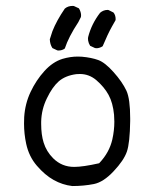

<svg xmlns="http://www.w3.org/2000/svg" viewBox="-20 -643 540 651"><path d="M302.2 -480Q304.2 -479.5 308.1 -479.5Q312 -479.5 317.6 -481.2Q323.2 -482.9 328.1 -486.3Q345.2 -527.3 359.4 -552.7Q365.2 -563.5 371.6 -574.2Q372.1 -575.7 372.1 -577.6Q372.1 -591.8 364.7 -600.6L348.1 -608.9Q346.7 -609.4 345.2 -609.4Q330.6 -609.4 319.3 -599.6Q290 -561.5 278.8 -517.1Q278.3 -514.6 278.3 -512Q278.3 -509.3 278.8 -505.4Q280.3 -496.1 285.6 -487.8ZM177.7 -471.7Q190.9 -471.7 199.7 -478.5Q212.4 -517.6 245.6 -567.9L254.4 -585.4Q254.9 -587.4 254.9 -591.6Q254.9 -595.7 253.2 -602.1Q251.5 -608.4 247.6 -614.7L230.5 -622.6Q228.5 -623 226.6 -623Q210.4 -623 199.7 -613.8Q171.9 -573.2 157.7 -537.1Q152.8 -523.4 148.9 -509.8Q149.4 -492.7 157.7 -480L174.3 -472.2Q176.3 -471.7 177.7 -471.7ZM231.4 -77.1Q189.5 -77.1 160.2 -106.4Q137.2 -129.4 127.9 -159.7Q119.6 -186.5 119.6 -222.7Q119.6 -226.6 119.6 -230.5Q120.6 -272.5 139.2 -310.1Q157.2 -347.7 179.2 -367.2Q201.7 -386.7 238.8 -391.6Q245.1 -392.1 251 -392.1Q281.7 -392.1 306.2 -371.6Q333.5 -348.1 348.1 -321.3Q362.8 -294.4 366.7 -253.9Q367.7 -242.2 367.7 -230.5Q367.7 -200.7 360.8 -169.9Q350.6 -126 317.4 -90.8L315.9 -89.4Q261.2 -77.1 231.4 -77.1ZM421.4 -241.7Q421.4 -307.6 408.7 -335.4Q394.5 -365.7 364.7 -398.9Q335.9 -431.2 313 -439.5Q290 -447.8 257.8 -450.7Q250.5 -451.2 243.7 -451.2Q218.3 -451.2 191.9 -443.4Q158.7 -433.1 130.6 -402.1Q102.5 -371.1 83.7 -331.3Q64.9 -291.5 62 -245.6Q61.5 -234.9 61.5 -224.1Q61.5 -189 68.8 -155.3Q78.1 -112.3 105 -81.1Q132.3 -49.3 162.1 -32.7Q191.9 -16.1 225.1 -12.2Q263.7 -12.2 298.3 -19Q330.6 -25.4 365.2 -62.3Q399.9 -99.1 410.2 -128.9Q420.4 -158.7 421.4 -232.4Q421.4 -237.3 421.4 -241.7Z"/></svg>

Font: NaikaiFont
Style: Light
Weight: 300
Version: Version 1.89